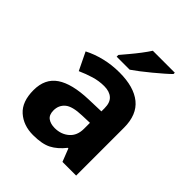

<svg xmlns="http://www.w3.org/2000/svg" viewBox="-214 -894 1032 1032"><g transform="rotate(45 302.0 -378.0)"><path d="M302 -557Q412 -557 470.5 -509.5Q529 -462 529 -364V0H425L396 -74H392Q357 -30 318 -10Q279 10 211 10Q138 10 90 -32.5Q42 -75 42 -163Q42 -250 103 -291.5Q164 -333 286 -337L381 -340V-364Q381 -407 358.5 -427Q336 -447 296 -447Q256 -447 218 -435.5Q180 -424 142 -407L93 -508Q137 -531 190.5 -544Q244 -557 302 -557ZM323 -251Q251 -249 223 -225Q195 -201 195 -162Q195 -128 215 -113.5Q235 -99 267 -99Q315 -99 348 -127.5Q381 -156 381 -208V-253ZM513 -756Q499 -742 476 -722Q453 -702 426.5 -680Q400 -658 374.5 -638.5Q349 -619 330 -606H231V-619Q247 -638 268.5 -663.5Q290 -689 311 -716.5Q332 -744 346 -766H513Z"/></g></svg>

Font: Noto Sans Sundanese
Style: Bold
Weight: 700
Version: Version 2.003